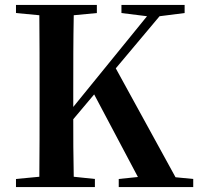

<svg xmlns="http://www.w3.org/2000/svg" viewBox="-20 -761 807 781"><path d="M562 0H766V-33L694 -40L451 -483L629 -695L731 -708V-741H474V-708L578 -695L278 -326V-394C278 -497 278 -599 280 -699L374 -708V-741H45V-708L140 -699C141 -597 141 -496 141 -394V-346C141 -243 141 -141 140 -42L45 -33V0H366V-33L280 -42C278 -126 278 -206 278 -276L363 -377L541 -41L463 -33V0Z"/></svg>

Font: Noto Serif CJK TC
Style: Bold
Weight: 700
Designer: Ryoko NISHIZUKA 西塚涼子 (kana & ideographs); Frank Grießhammer (Latin, Greek & Cyrillic); Wenlong ZHANG 张文龙 (bopomofo); San
Foundry: Adobe
Version: Version 2.001;hotconv 1.1.0;makeotfexe 2.6.0